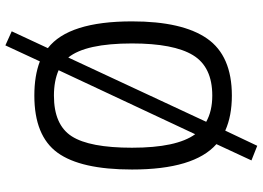

<svg xmlns="http://www.w3.org/2000/svg" viewBox="-148 -690 953 696"><g transform="rotate(90 328.0 -341.5)"><path d="M326 10Q254 10 202 -10L144 115L93 92L154 -39Q57 -114 57 -344Q57 -527 119.5 -616.5Q182 -706 326 -706Q400 -706 453 -682L508 -798L561 -777L502 -650Q594 -569 594 -344Q594 -158 533 -74Q472 10 326 10ZM137 -344Q137 -176 188 -113L421 -613Q382 -635 326 -635Q222 -635 179.5 -565Q137 -495 137 -344ZM326 -61Q432 -61 473.5 -125.5Q515 -190 515 -344Q515 -506 466 -573L234 -78Q273 -61 326 -61Z"/></g></svg>

Font: TypoPRO Titillium Maps
Style: 400 wt
Weight: 400
Designer: Campivisivi
Foundry: Accademia di Belle Arti di Urbino and students of MA course of Visual design
Version: Version 001.001